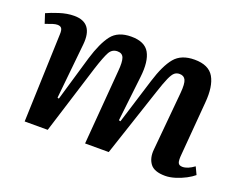

<svg xmlns="http://www.w3.org/2000/svg" viewBox="-91 -691 1089 869"><g transform="rotate(20 454.0 -256.0)"><path d="M406 -360Q410 -404 403 -423Q396 -442 373 -442Q347 -442 334 -418.5Q321 -395 301 -333L197 0H86L101 -425Q102 -445 96.5 -453.5Q91 -462 76 -462Q67 -462 54 -458Q41 -454 20 -446L5 -492Q26 -502 63 -514Q100 -526 134 -526Q227 -526 216 -418L189 -152L196 -150L260 -368Q284 -447 314.5 -486.5Q345 -526 409 -526Q474 -526 496.5 -486Q519 -446 510 -369L485 -151L493 -149L561 -368Q586 -449 618 -487.5Q650 -526 714 -526Q782 -526 807 -483Q832 -440 825 -360L804 -104Q801 -74 805.5 -62.5Q810 -51 827 -51Q852 -51 883 -74L900 -38Q886 -26 863.5 -14Q841 -2 815 6Q789 14 767 14Q714 14 694.5 -12.5Q675 -39 679 -80L705 -363Q709 -408 701 -425Q693 -442 672 -442Q658 -442 648 -434Q638 -426 627 -401.5Q616 -377 600 -328L491 0H377Z"/></g></svg>

Font: Literata 36pt SemiBold
Style: Italic
Weight: 600
Italic angle: -2°
Designer: Latin by Veronika Burian and Jose Scaglione. Greek by Irene Vlachou. Cyrillic by Vera Evstafieva
Foundry: TypeTogether
Version: Version 3.002